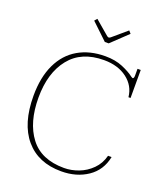

<svg xmlns="http://www.w3.org/2000/svg" viewBox="-162 -1005 955 1121"><g transform="rotate(20 315.5 -444.5)"><path d="M233 -883 247 -899 335 -824Q342 -819 346 -819Q350 -819 357 -824L445 -899L459 -883L358 -787H334ZM50 -350Q50 -465 88.5 -546Q127 -627 198.5 -668.5Q270 -710 367 -710Q428 -710 474.5 -690.5Q521 -671 549 -649Q557 -644 558 -644Q567 -644 567 -663V-705H587V-531H574Q567 -600 510.5 -643Q454 -686 367 -686Q227 -686 154 -594.5Q81 -503 81 -350Q81 -196 150 -105Q219 -14 361 -14Q406 -14 451 -31Q496 -48 531 -83Q566 -118 579 -169H601Q584 -83 515.5 -36.5Q447 10 352 10Q209 10 129.5 -83.5Q50 -177 50 -350Z"/></g></svg>

Font: Taviraj Thin
Style: Regular
Weight: 250
Designer: Katatrad Team
Foundry: CadsonDemak
Version: Version 1.001